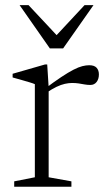

<svg xmlns="http://www.w3.org/2000/svg" viewBox="-20 -710 412 730"><path d="M319 -462Q338.5 -462 347.2 -452.5Q356 -443 356 -427Q356 -409.5 347.2 -398.2Q338.5 -387 323.5 -387Q312 -387 301.2 -389Q290.5 -391 279 -392.8Q267.5 -394.5 254 -394.5Q241 -394.5 226.5 -391.2Q212 -388 194.8 -379.8Q177.5 -371.5 157 -357.5L146.5 -369.5Q185 -398.5 212.5 -416.8Q240 -435 259.5 -445Q279 -455 293.2 -458.5Q307.5 -462 319 -462ZM165 -378V-36L251.5 -20.5V0H34V-20.5L112.5 -36V-390Q106 -393 93.2 -396.8Q80.5 -400.5 63.5 -405.5Q46.5 -410.5 28 -415.5V-429.5L151.5 -465H159.5ZM205 -566H185.5L301.5 -690.5H335.5L220 -526H169.5L54.5 -690.5H88.5Z"/></svg>

Font: Newsreader Light
Style: Regular
Weight: 300
Designer: Hugues Gentile
Foundry: Production Type
Version: Version 1.003